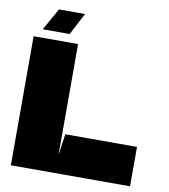

<svg xmlns="http://www.w3.org/2000/svg" viewBox="-87 -863 823 936"><g transform="rotate(10 325.0 -394.5)"><path d="M265 -195H620V0H30V-639H250V-90L265 -195ZM68 -680H201L258 -789H129Z"/></g></svg>

Font: Banana Brick
Style: Regular
Weight: 400
Designer: artmaker
Foundry: artmaker
Version: Version 4.000 2011 initial release